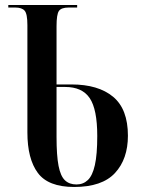

<svg xmlns="http://www.w3.org/2000/svg" viewBox="-20 -734 565 764"><path d="M275 10Q172 10 130.5 -46Q89 -102 89 -207V-634Q89 -679 78 -691.5Q67 -704 41 -704H13V-714H287V-704H253Q224 -704 214.5 -690.5Q205 -677 205 -630V-398H264Q371 -398 430 -349Q489 -300 489 -194Q489 -101 437.5 -45.5Q386 10 275 10ZM284 0Q311 0 329.5 -17.5Q348 -35 357.5 -77Q367 -119 367 -193Q367 -299 337 -343.5Q307 -388 239 -388H205V-189Q205 -115 213 -74Q221 -33 238.5 -16.5Q256 0 284 0Z"/></svg>

Font: Noto Serif Display ExtraCondensed SemiBold
Style: Regular
Weight: 600
Width: 2
Designer: Monotype Design Team
Foundry: Monotype Imaging Inc.
Version: Version 2.009